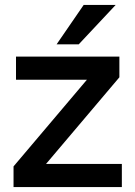

<svg xmlns="http://www.w3.org/2000/svg" viewBox="-20 -760 550 780"><path d="M35 0V-84L333 -436H45V-530H465V-446L167 -94H475V0ZM210 -580 320 -740H450L300 -580Z"/></svg>

Font: Golos Text Medium
Style: Regular
Weight: 500
Designer: A.Korolkova, Vitaly Kuzmin
Foundry: ParaType Ltd
Version: Version 2.004